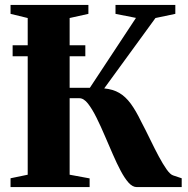

<svg xmlns="http://www.w3.org/2000/svg" viewBox="-20 -763 768 783"><path d="M23 0V-36L93 -50.5V-689.5L23 -706.5V-743H340.5V-706.5L264 -689.5V-405H346.5L534.5 -690L451 -706.5V-743H695V-706.5L614 -689.5L405 -402.5Q441 -399 466.5 -384Q492 -369 513 -340.5Q534 -312 555.5 -267.5Q574.5 -231.5 592.5 -194.2Q610.5 -157 627.5 -125.2Q644.5 -93.5 659.5 -72.2Q674.5 -51 686.5 -47.5L721 -36V0H538Q520.5 0 504.2 -18.2Q488 -36.5 472 -66.8Q456 -97 440 -134Q424 -171 408 -208Q391 -248 373.5 -283.2Q356 -318.5 338.8 -340.5Q321.5 -362.5 303.5 -362.5H264V-50.5L345.5 -35.5V0ZM328 -578.5V-533.5H31.5V-578.5Z"/></svg>

Font: Merriweather 96pt ExtraBold
Style: Regular
Weight: 800
Version: Version 2.100